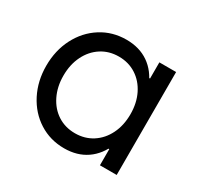

<svg xmlns="http://www.w3.org/2000/svg" viewBox="-120 -659 838 814"><g transform="rotate(30 299.0 -252.5)"><path d="M282.2 13.7Q213.9 13.7 159.2 -21Q104.5 -55.7 73.2 -116.7Q42 -177.7 42 -252Q42 -327.1 73.2 -387.7Q104.5 -448.2 159.2 -482.9Q213.9 -517.6 282.2 -517.6Q345.7 -517.6 391.1 -486.3Q436.5 -455.1 460.4 -395.5Q484.4 -335.9 484.4 -252L434.6 -424.8H496.1V-79.1H434.6L484.4 -252Q484.4 -168 460.4 -108.4Q436.5 -48.8 391.1 -17.6Q345.7 13.7 282.2 13.7ZM454.1 -252Q454.1 -306.6 433.1 -349.1Q412.1 -391.6 375 -415.5Q337.9 -439.5 290 -439.5Q242.2 -439.5 205.1 -415.5Q168 -391.6 147 -349.1Q126 -306.6 126 -252Q126 -198.2 147 -155.3Q168 -112.3 205.1 -88.4Q242.2 -64.5 290 -64.5Q337.9 -64.5 375 -88.4Q412.1 -112.3 433.1 -154.8Q454.1 -197.3 454.1 -252ZM450.2 0V-101.6L471.7 -252L450.2 -385.7V-503.9H532.2V0Z"/></g></svg>

Font: Wanted Sans Std Variable
Style: Regular
Weight: 400
Designer: Original Design by Kil Hyung-jin and Kang Hanbin, Wanted Lab, Inc;
Foundry: Wanted Lab, Inc.
Version: Version 1.003;Glyphs 3.2 (3227)